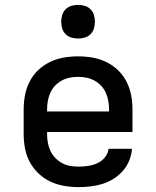

<svg xmlns="http://www.w3.org/2000/svg" viewBox="-20 -759 640 787"><path d="M303 8Q273 8 243.5 3Q214 -2 187 -14.5Q160 -27 138 -48Q116 -69 102 -95Q88 -121 82.5 -150.5Q77 -180 77 -210V-310Q77 -340 82.5 -369Q88 -398 101.5 -424.5Q115 -451 136.5 -471.5Q158 -492 185 -505Q212 -518 241 -523Q270 -528 300 -528Q330 -528 359 -523Q388 -518 415 -505Q442 -492 463.5 -471.5Q485 -451 498.5 -424.5Q512 -398 517.5 -369Q523 -340 523 -310V-218H173V-210Q173 -192 176 -174.5Q179 -157 186.5 -141Q194 -125 206.5 -112Q219 -99 234.5 -90.5Q250 -82 267.5 -79Q285 -76 303 -76Q322 -76 341.5 -79Q361 -82 379 -90Q397 -98 410 -114Q423 -130 425 -149H521Q519 -124 509.5 -100.5Q500 -77 483.5 -58.5Q467 -40 446 -26.5Q425 -13 401 -5.5Q377 2 352 5Q327 8 303 8ZM173 -302H427V-310Q427 -328 424 -345Q421 -362 414 -378Q407 -394 395 -407Q383 -420 367.5 -428.5Q352 -437 335 -440.5Q318 -444 300 -444Q282 -444 265 -440.5Q248 -437 232.5 -428.5Q217 -420 205 -407Q193 -394 186 -378Q179 -362 176 -345Q173 -328 173 -310ZM300 -601Q286 -601 272.5 -605Q259 -609 249 -619Q239 -629 235 -642.5Q231 -656 231 -670Q231 -684 235 -697.5Q239 -711 249 -721Q259 -731 272.5 -735Q286 -739 300 -739Q314 -739 327.5 -735Q341 -731 351 -721Q361 -711 365 -697.5Q369 -684 369 -670Q369 -656 365 -642.5Q361 -629 351 -619Q341 -609 327.5 -605Q314 -601 300 -601Z"/></svg>

Font: Iosevka Aile Medium
Style: Regular
Weight: 500
Designer: Belleve Invis
Foundry: Belleve Invis
Version: Version 27.3.5; ttfautohint (v1.8.4)